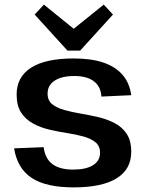

<svg xmlns="http://www.w3.org/2000/svg" viewBox="-20 -802 631 831"><path d="M299 9Q179 9 117 -32Q55 -73 41 -160L169 -165Q175 -116 206.5 -92Q238 -68 297 -68Q352 -68 382.5 -87Q413 -106 413 -141Q413 -170 393.5 -186Q374 -202 342 -211Q310 -220 271 -226Q232 -232 193.5 -241Q155 -250 123 -267.5Q91 -285 71.5 -314.5Q52 -344 52 -393Q52 -469 114.5 -509Q177 -549 299 -549Q374 -549 426.5 -531.5Q479 -514 510 -478.5Q541 -443 548 -390L419 -384Q416 -428 386 -450.5Q356 -473 302 -473Q247 -473 216.5 -453Q186 -433 186 -397Q186 -367 206 -351Q226 -335 258 -326Q290 -317 328.5 -310.5Q367 -304 405.5 -295Q444 -286 476.5 -269Q509 -252 528.5 -222.5Q548 -193 548 -145Q548 -69 484.5 -30Q421 9 299 9ZM469 -739 327 -583H272L130 -739L170 -782L333 -650H265L429 -782Z"/></svg>

Font: Pathway Extreme 28pt SemiBold
Style: Regular
Weight: 600
Designer: Eduardo Rodriguez Tunni
Foundry: Eduardo Rodriguez Tunni
Version: Version 1.001;gftools[0.9.26]